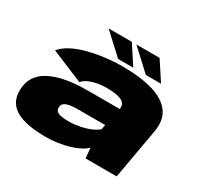

<svg xmlns="http://www.w3.org/2000/svg" viewBox="-157 -955 1216 1165"><g transform="rotate(30 451.0 -372.5)"><path d="M287 8Q331 8 372.2 1.8Q413.5 -4.5 449.5 -15.2Q485.5 -26 513 -40.5Q540.5 -55 557 -72L563.5 0H781.5L843.5 -350.5Q859 -435 820.8 -489Q782.5 -543 696 -569.5Q609.5 -596 480 -596Q419.5 -596 358.2 -588.2Q297 -580.5 241.5 -566Q186 -551.5 143 -528.8Q100 -506 75 -475.5L299.5 -382Q314 -400.5 340.5 -412.2Q367 -424 398.5 -429.5Q430 -435 461 -435Q506 -435 536.5 -428.5Q567 -422 581.5 -407.8Q596 -393.5 594 -370.5L592.5 -363.5H366.5Q321.5 -363.5 272.5 -358.8Q223.5 -354 178 -341.8Q132.5 -329.5 95.5 -307.8Q58.5 -286 36.2 -251.8Q14 -217.5 11.5 -169.5Q7.5 -107.5 37.8 -68.2Q68 -29 130.8 -10.5Q193.5 8 287 8ZM360 -143Q327 -143 306 -147.8Q285 -152.5 275.8 -162.5Q266.5 -172.5 268 -189.5Q268.5 -203 276.2 -212Q284 -221 298 -225.8Q312 -230.5 332.2 -232.8Q352.5 -235 380 -235H565L559.5 -202.5Q540.5 -185 507.8 -171.5Q475 -158 435.8 -150.5Q396.5 -143 360 -143ZM627 -621.5H733.5L647.5 -753H485ZM432.5 -621.5H539L453 -753H290.5Z"/></g></svg>

Font: Anybody Expanded Black
Style: Italic
Weight: 900
Width: 7
Italic angle: -10°
Version: Version 1.113;gftools[0.9.25]